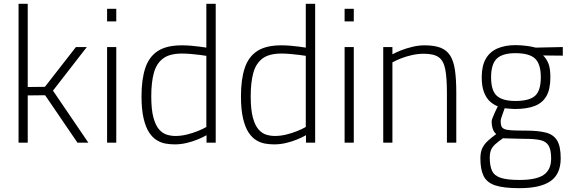

<svg xmlns="http://www.w3.org/2000/svg" viewBox="-20 -746 2982 1004"><path d="M77 0V-726H125V-291L215 -292L377 -500H434L257 -272L442 0H385L216 -248L125 -247V0Z M540 0V-500H588V0ZM540 -634V-700H588V-634Z M894 9Q871 9 847 5Q823 1 800.5 -12.5Q778 -26 760 -53Q742 -80 731 -126.5Q720 -173 720 -243Q720 -330 739.5 -389.5Q759 -449 805 -479Q851 -509 931 -509Q953 -509 978 -507Q1003 -505 1025 -502Q1047 -499 1059 -497V-726H1108V0H1060V-39Q1043 -29 1015.5 -17.5Q988 -6 956.5 1.5Q925 9 894 9ZM897 -35Q927 -35 957.5 -42.5Q988 -50 1015 -61Q1042 -72 1059 -82V-454Q1047 -456 1024 -459Q1001 -462 976 -464Q951 -466 932 -466Q867 -466 832.5 -440Q798 -414 784.5 -364.5Q771 -315 771 -243Q771 -172 782.5 -130.5Q794 -89 812.5 -68.5Q831 -48 853 -41.5Q875 -35 897 -35Z M1414 9Q1391 9 1367 5Q1343 1 1320.5 -12.5Q1298 -26 1280 -53Q1262 -80 1251 -126.5Q1240 -173 1240 -243Q1240 -330 1259.5 -389.5Q1279 -449 1325 -479Q1371 -509 1451 -509Q1473 -509 1498 -507Q1523 -505 1545 -502Q1567 -499 1579 -497V-726H1628V0H1580V-39Q1563 -29 1535.5 -17.5Q1508 -6 1476.5 1.5Q1445 9 1414 9ZM1417 -35Q1447 -35 1477.5 -42.5Q1508 -50 1535 -61Q1562 -72 1579 -82V-454Q1567 -456 1544 -459Q1521 -462 1496 -464Q1471 -466 1452 -466Q1387 -466 1352.5 -440Q1318 -414 1304.5 -364.5Q1291 -315 1291 -243Q1291 -172 1302.5 -130.5Q1314 -89 1332.5 -68.5Q1351 -48 1373 -41.5Q1395 -35 1417 -35Z M1782 0V-500H1830V0ZM1782 -634V-700H1830V-634Z M1984 0V-500H2032V-462Q2050 -472 2078 -483Q2106 -494 2138 -501.5Q2170 -509 2200 -509Q2251 -509 2283.5 -496.5Q2316 -484 2334 -455.5Q2352 -427 2359 -379.5Q2366 -332 2366 -262V0H2317V-259Q2317 -338 2308.5 -383Q2300 -428 2274.5 -446.5Q2249 -465 2196 -465Q2166 -465 2134.5 -458Q2103 -451 2076.5 -440.5Q2050 -430 2032 -420V0Z M2696 238Q2614 238 2570 223.5Q2526 209 2509 174.5Q2492 140 2492 82Q2492 50 2502 29Q2512 8 2530.5 -9Q2549 -26 2575 -45Q2563 -54 2557 -71.5Q2551 -89 2551 -112Q2551 -118 2556.5 -131.5Q2562 -145 2569 -161Q2576 -177 2583 -190Q2560 -199 2541.5 -216Q2523 -233 2511 -263.5Q2499 -294 2499 -342Q2499 -402 2520.5 -439Q2542 -476 2582 -493Q2622 -510 2675 -510Q2704 -510 2734 -506Q2764 -502 2781 -497L2923 -500V-455L2820 -456Q2837 -440 2847.5 -414.5Q2858 -389 2858 -342Q2858 -279 2837 -243Q2816 -207 2775 -191.5Q2734 -176 2672 -176Q2665 -176 2646.5 -177.5Q2628 -179 2619 -180Q2613 -163 2605.5 -142Q2598 -121 2598 -114Q2598 -97 2601.5 -87Q2605 -77 2617 -71.5Q2629 -66 2656 -64.5Q2683 -63 2730 -63Q2795 -63 2835 -52.5Q2875 -42 2893.5 -11Q2912 20 2912 82Q2912 164 2859 201Q2806 238 2696 238ZM2697 195Q2784 195 2823 168.5Q2862 142 2862 83Q2862 37 2848.5 15Q2835 -7 2805 -13.5Q2775 -20 2726 -20Q2717 -20 2698.5 -20.5Q2680 -21 2660 -21.5Q2640 -22 2626 -22.5Q2612 -23 2610 -23Q2584 -5 2568.5 9.5Q2553 24 2547 40Q2541 56 2541 79Q2541 121 2553 147Q2565 173 2598.5 184Q2632 195 2697 195ZM2675 -218Q2748 -218 2778 -245Q2808 -272 2808 -342Q2808 -411 2778 -439.5Q2748 -468 2675 -468Q2608 -468 2578 -439.5Q2548 -411 2548 -342Q2548 -272 2578 -245Q2608 -218 2675 -218Z"/></svg>

Font: Cairo Play Light
Style: Regular
Weight: 300
Version: Version 3.119